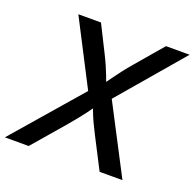

<svg xmlns="http://www.w3.org/2000/svg" viewBox="-148 -860 1006 992"><g transform="rotate(20 354.5 -364.0)"><path d="M-21 0 336.9 -413.1 323.2 -330.1 118.2 -727.5H242.7L314.9 -583.5Q331.1 -551.3 341.8 -526.6Q352.5 -502 361.6 -478.5Q370.6 -455.1 380.9 -425.8H356.9Q377.4 -454.6 394.5 -478.3Q411.6 -502 430.7 -526.9Q449.7 -551.8 477.1 -583.5L600.1 -727.5H730L395 -335.4L408.7 -416.5L625.5 0H500L410.2 -174.3Q395.5 -203.1 385.3 -224.9Q375 -246.6 366.7 -267.6Q358.4 -288.6 348.1 -315.4H369.1Q350.6 -288.6 335 -267.6Q319.3 -246.6 301.8 -224.9Q284.2 -203.1 259.8 -174.3L109.9 0Z"/></g></svg>

Font: Inter 17pt Medium
Style: Italic
Weight: 500
Italic angle: -9.3988°
Version: Version 4.001;git-66647c0bb